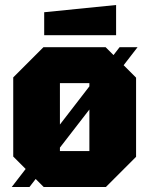

<svg xmlns="http://www.w3.org/2000/svg" viewBox="-20 -749 598 769"><path d="M33 -122V-439L154 -560H403L525 -438V-121L404 0H155ZM220 -144H338V-416H220ZM27 0 459 -560H531L98 0ZM157 -608V-700L445 -729V-608Z"/></svg>

Font: Tektur SemiCondensed ExtraBold
Style: Regular
Weight: 800
Width: 4
Designer: Adam Jagosz
Foundry: Adam Jagosz
Version: Version 1.005;gftools[0.9.30]